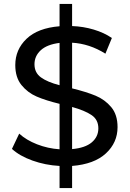

<svg xmlns="http://www.w3.org/2000/svg" viewBox="-20 -840 661 980"><path d="M348 7V120H284V7Q211 3 145.5 -20.5Q80 -44 41 -80L78 -158Q114 -125 169 -103.5Q224 -82 284 -78V-310Q214 -327 167.5 -347Q121 -367 89.5 -406Q58 -445 58 -508Q58 -587 115.5 -642Q173 -697 284 -706V-820H348V-707Q405 -705 458.5 -689Q512 -673 551 -646L518 -566Q437 -617 348 -622V-389Q421 -371 468 -351.5Q515 -332 547.5 -293.5Q580 -255 580 -191Q580 -112 520.5 -57Q461 -2 348 7ZM284 -405V-621Q220 -613 188 -583.5Q156 -554 156 -512Q156 -469 189 -445Q222 -421 284 -405ZM482 -185Q482 -229 447.5 -252.5Q413 -276 348 -294V-79Q415 -85 448.5 -113.5Q482 -142 482 -185Z"/></svg>

Font: APTA Sans Medium
Style: Bold
Weight: 500
Version: Version 7.200